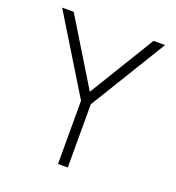

<svg xmlns="http://www.w3.org/2000/svg" viewBox="-128 -803 832 906"><g transform="rotate(20 288.0 -350.0)"><path d="M489 -700H547L313 -317.5V0H264V-317.5L30 -700H88L288.5 -371.5Z"/></g></svg>

Font: Urbanist ExtraLight
Style: Regular
Weight: 200
Designer: Corey Hu
Foundry: Corey Hu
Version: Version 1.330; ttfautohint (v1.8.4.7-5d5b)